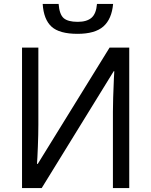

<svg xmlns="http://www.w3.org/2000/svg" viewBox="-20 -956 767 976"><path d="M175 -714V-322Q175 -274 172.5 -210.5Q170 -147 168 -123H172L537 -714H637V0H554V-388Q554 -446 559 -558L561 -594H558L192 0H92V-714ZM374 -784Q282 -784 242 -820.5Q202 -857 197 -936H278Q282 -883 303.5 -864Q325 -845 375 -845Q421 -845 445 -865.5Q469 -886 473 -936H555Q548 -859 505.5 -821.5Q463 -784 374 -784Z"/></svg>

Font: Noto Sans Display
Style: Regular
Weight: 400
Designer: Monotype Design team
Foundry: Monotype Imaging Inc.
Version: Version 1.000